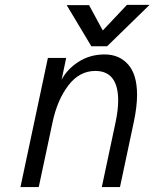

<svg xmlns="http://www.w3.org/2000/svg" viewBox="-20 -759 627 779"><path d="M459.5 -350.6Q459.5 -471.2 366.7 -471.2Q302.2 -471.2 257.3 -412.4Q212.4 -353.5 193.4 -263.7L137.2 0H63L174.3 -523.9H248.5L230 -435.5Q252.9 -479 299.1 -508.5Q345.2 -538.1 404.5 -538.1Q463.9 -538.1 500 -497.3Q536.1 -456.5 536.1 -374Q536.1 -326.2 522.9 -264.2L466.8 0H393.1L449.2 -264.2Q459.5 -314 459.5 -350.6ZM586.9 -739.3 414.6 -571.3H350.6L250.5 -738.3H341.3L397 -635.3L495.1 -739.3Z"/></svg>

Font: Tuffy
Style: Italic
Weight: 400
Italic angle: -12°
Designer: Thatcher Ulrich, Karoly Barta and Michael Everson
Version: Version 001.271